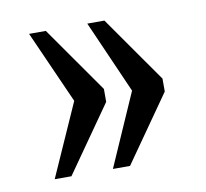

<svg xmlns="http://www.w3.org/2000/svg" viewBox="-53 -518 532 497"><g transform="rotate(-10 213.0 -270.0)"><path d="M206 -79H251L373 -253V-287L251 -461H206L290 -270ZM53 -79H97L219 -253V-287L97 -461H53L138 -270Z"/></g></svg>

Font: Noto Serif Sinhala ExtraCondensed Medium
Style: Regular
Weight: 500
Width: 2
Designer: Jelle Bosma - Monotype Design Team
Foundry: Monotype Imaging Inc.
Version: Version 2.007